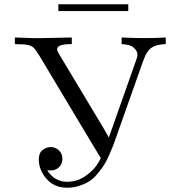

<svg xmlns="http://www.w3.org/2000/svg" viewBox="-20 -859 845 901"><path d="M49.8 -651.9V-683.1L131.8 -680.2H172.9L316.9 -683.1V-651.9H312Q248 -651.9 248 -627.9Q248 -619.1 263.2 -595.2L461.9 -264.2Q465.8 -257.3 490.2 -214.8H491.2L620.1 -580.1Q625 -592.3 625 -602.1Q625 -620.1 607.4 -635.5Q589.8 -650.9 550.8 -651.9V-683.1Q606 -680.2 662.1 -680.2Q710 -680.2 757.8 -683.1V-651.9Q729 -650.9 709 -644Q689 -637.2 677 -621.6Q665 -606 661.1 -596.4Q657.2 -586.9 648.9 -564.9L526.9 -220.2Q517.1 -191.4 511 -175.8Q504.9 -160.2 491.9 -130.6Q479 -101.1 467.5 -83.5Q456.1 -65.9 437.5 -43.5Q418.9 -21 399.4 -8.5Q379.9 3.9 352.5 12.9Q325.2 22 294.9 22Q234.9 22 198.5 -19.5Q162.1 -61 162.1 -110.8Q162.1 -141.6 180.2 -155.3Q198.2 -168.9 217.8 -168.9Q239.7 -168.9 256.3 -153.6Q272.9 -138.2 272.9 -113.8Q272.9 -90.8 257.6 -75Q242.2 -59.1 216.8 -59.1Q207 -59.1 201.2 -60.1Q236.3 -5.9 294.9 -5.9Q318.8 -5.9 345 -14.4Q371.1 -22.9 402.6 -49.6Q434.1 -76.2 453.1 -117.2Q444.3 -131.3 420.9 -169.9L165 -597.2Q147 -626 137.9 -635Q128.9 -644 111.6 -647.9Q94.2 -651.9 50.8 -651.9ZM253.9 -807.1V-838.9H582V-807.1Z"/></svg>

Font: CMU Serif Upright Italic
Style: UprightItalic
Weight: 500
Version: Version 0.7.0